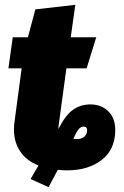

<svg xmlns="http://www.w3.org/2000/svg" viewBox="-20 -689 517 798"><path d="M459 -149Q459 -68 403 -24.5Q347 19 259 19Q244 19 220 17L182 89L107 55L140 -1Q90 -21 64 -59.5Q38 -98 38 -152Q38 -169 41 -188L70 -405H15L33 -534H96L127 -650L293 -669L274 -534H380L340 -405H256L224 -170Q223 -164 223 -153Q251 -209 282.5 -232Q314 -255 356 -255Q401 -255 430 -226.5Q459 -198 459 -149ZM342 -147Q342 -163 328 -163Q316 -163 306.5 -151.5Q297 -140 285 -111H300Q319 -111 330.5 -121Q342 -131 342 -147Z"/></svg>

Font: Fira Sans Condensed Black
Style: Italic
Weight: 900
Width: 3
Italic angle: -8°
Designer: Carrois Corporate & Edenspiekermann AG
Foundry: Carrois Corporate GbR & Edenspiekermann AG
Version: Version 4.203